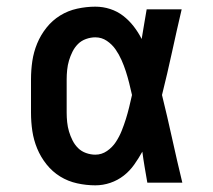

<svg xmlns="http://www.w3.org/2000/svg" viewBox="-20 -548 640 576"><path d="M266 8Q239 8 211.5 2Q184 -4 160.5 -18.5Q137 -33 119.5 -55Q102 -77 91.5 -102.5Q81 -128 77 -155Q73 -182 73 -210V-310Q73 -338 77 -365Q81 -392 91.5 -417.5Q102 -443 119.5 -465Q137 -487 160.5 -501.5Q184 -516 211.5 -522Q239 -528 266 -528Q289 -528 310.5 -521Q332 -514 349.5 -500.5Q367 -487 381 -469Q395 -451 405 -431Q409 -454 412.5 -476Q416 -498 420 -520H525Q510 -456 496 -391.5Q482 -327 466 -263Q482 -198 496.5 -132Q511 -66 527 0H422Q418 -23 414 -46.5Q410 -70 407 -93Q396 -73 382.5 -54Q369 -35 351 -21Q333 -7 311 0.5Q289 8 266 8ZM266 -84Q285 -84 301 -95Q317 -106 327.5 -122Q338 -138 345 -155.5Q352 -173 357.5 -190.5Q363 -208 367.5 -226.5Q372 -245 376 -263Q372 -281 367.5 -299Q363 -317 357.5 -334Q352 -351 344.5 -368Q337 -385 326.5 -400Q316 -415 300.5 -425.5Q285 -436 266 -436Q252 -436 238 -431Q224 -426 214 -416Q204 -406 197.5 -393Q191 -380 187 -366.5Q183 -353 181.5 -338.5Q180 -324 180 -310V-210Q180 -196 181.5 -181.5Q183 -167 187 -153.5Q191 -140 197.5 -127Q204 -114 214 -104Q224 -94 238 -89Q252 -84 266 -84Z"/></svg>

Font: Iosevka Etoile Semibold
Style: Regular
Weight: 600
Designer: Belleve Invis
Foundry: Belleve Invis
Version: Version 22.1.2; ttfautohint (v1.8.4)